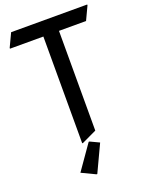

<svg xmlns="http://www.w3.org/2000/svg" viewBox="-174 -823 868 1129"><g transform="rotate(-20 260.5 -258.5)"><path d="M232.9 219.7H228L142.1 178.7L250 24.4H254.9L312 51.3ZM211.4 19.5V-648.4H2.4V-653.3L42 -737.3H518.1V-732.4L478.5 -648.4H309.1V-24.4L216.3 19.5Z"/></g></svg>

Font: Nova Round
Style: Book
Weight: 400
Version: Version 2.000